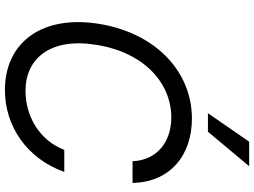

<svg xmlns="http://www.w3.org/2000/svg" viewBox="-144 -862 1016 767"><g transform="rotate(90 363.5 -478.0)"><path d="M623.6 -500H710.2C707.4 -649.1 600.9 -737.2 453.1 -737.2C268.5 -737.2 113.6 -596.6 75.3 -369.3C36.9 -136.4 150.6 9.9 339.5 9.9C483 9.9 613.6 -78.1 666.2 -227.3H578.1C539.8 -126.4 441.8 -72.4 342.3 -72.4C213.1 -72.4 127.8 -171.9 159.1 -358C190.3 -549.7 313.9 -654.8 448.9 -654.8C542.6 -654.8 619.3 -600.9 623.6 -500ZM431.8 -801.1H505.7L643.5 -965.9H545.5Z"/></g></svg>

Font: Magic Ui Pro
Style: Italic
Weight: 400
Italic angle: -9.39999°
Designer: Stefan Endress, Andreas Faust
Version: Version 1.000;FEAKit 1.0